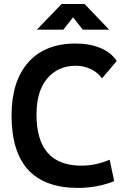

<svg xmlns="http://www.w3.org/2000/svg" viewBox="-20 -918 626 948"><path d="M365.2 9.8Q37.1 9.8 37.1 -347.7Q37.1 -517.1 119.6 -610.1Q202.1 -703.1 353.5 -703.1Q423.3 -703.1 476.6 -680.7Q529.8 -658.2 556.2 -616.7L483.9 -531.2Q461.9 -561 428 -577.1Q394 -593.3 354.5 -593.3Q266.1 -593.3 213.1 -530.5Q160.2 -467.8 160.2 -352.5Q160.2 -100.1 381.8 -100.1Q452.6 -100.1 521.5 -129.4L543.9 -23.4Q459 9.8 365.2 9.8ZM162.1 -771.5 284.2 -898.4H397.5L519 -771.5H388.7L340.8 -832.5L292.5 -771.5Z"/></svg>

Font: Cascadia Mono PL SemiBold
Style: Regular
Weight: 600
Monospace: yes
Designer: Aaron Bell
Foundry: Saja Typeworks
Version: Version 2404.023; ttfautohint (v1.8.4)